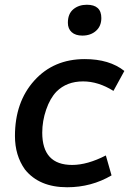

<svg xmlns="http://www.w3.org/2000/svg" viewBox="-20 -779 544 809"><path d="M263 10Q365 10 450 -40L426 -124Q348 -84 284 -84Q158 -84 158 -220Q158 -269 174.5 -317Q191 -365 218 -393Q261 -436 330 -436Q394 -436 458 -396L504 -480Q441 -530 337 -530Q206 -530 124.5 -439.5Q43 -349 43 -206Q43 -124 85 -65Q145 10 263 10ZM327 -629Q362 -629 384.5 -649Q407 -669 407 -703Q407 -759 346 -759Q312 -759 289 -740Q266 -721 266 -683Q266 -658 282 -643.5Q298 -629 327 -629Z"/></svg>

Font: Brisa Sans Medium
Style: Italic
Weight: 600
Italic angle: -8°
Designer: Dalton Maag Ltd
Foundry: Dalton Maag Ltd
Version: Version 1.101;July 10, 2019;FontCreator 11.5.0.2425 64-bit